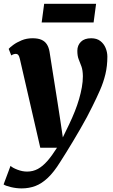

<svg xmlns="http://www.w3.org/2000/svg" viewBox="-48 -768 611 1039"><path d="M59.5 -449Q56 -464.5 51 -470.5Q46 -476.5 38.5 -476.5Q32 -476.5 25.8 -474.5Q19.5 -472.5 13 -468L-1 -503.5Q5.5 -511.5 23.8 -525Q42 -538.5 69 -549.8Q96 -561 128 -561Q157.5 -561 176.2 -552.8Q195 -544.5 205.5 -528.2Q216 -512 220 -488.5Q227 -444.5 234.2 -398.2Q241.5 -352 249 -305Q256.5 -258 263.8 -211.5Q271 -165 278 -119.5L292 -24.5L327 -97Q343.5 -131.5 357 -165.5Q370.5 -199.5 380 -232.2Q389.5 -265 395 -296Q400.5 -327 400.5 -355.5Q400 -388.5 392.8 -408.2Q385.5 -428 378 -446.5Q370.5 -465 370.5 -493.5Q370.5 -522.5 389.8 -541.8Q409 -561 445.5 -561Q475.5 -561 494.8 -546.2Q514 -531.5 523.5 -508.5Q533 -485.5 533 -461.5Q533 -411 522.5 -367Q512 -323 493.5 -280.8Q475 -238.5 451.5 -191.5Q439 -165.5 422.2 -134.2Q405.5 -103 386.2 -69.8Q367 -36.5 347.5 -4Q328 28.5 310 57.5Q292 86.5 277.5 109Q244 163 211 194.2Q178 225.5 143.5 238.5Q109 251.5 69 251.5Q40.5 251.5 11 244.5Q-18.5 237.5 -28.5 230L9 129.5Q19.5 140 46.2 150.2Q73 160.5 98.5 160.5Q130.5 160.5 156.8 146.2Q183 132 208 103.5Q233 75 260.5 31.5H170ZM191 -747.5H472L458.5 -646.5H177.5Z"/></svg>

Font: Merriweather 36pt Black
Style: Italic
Weight: 900
Italic angle: -7.8°
Version: Version 2.101